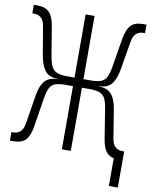

<svg xmlns="http://www.w3.org/2000/svg" viewBox="-91 -764 769 972"><g transform="rotate(10 293.0 -277.5)"><path d="M3.4 2.4V-41.5H14.6Q33.2 -41.5 48.1 -54Q63 -66.4 67.9 -96.2L92.3 -246.6Q99.6 -292.5 118.9 -317.4Q138.2 -342.3 175.3 -345.2L193.4 -346.7L175.3 -348.1Q138.2 -351.1 119.4 -377.7Q100.6 -404.3 92.3 -451.7L67.9 -597.2Q63 -627 48.1 -639.4Q33.2 -651.9 14.6 -651.9H3.4V-695.8H21Q63.5 -695.8 83.7 -674.1Q104 -652.3 111.8 -604.5L136.2 -457Q142.1 -421.4 151.9 -402.3Q161.6 -383.3 180.4 -376Q199.2 -368.7 232.9 -368.7H270V-693.4H315.9V-368.7H353Q386.7 -368.7 405.8 -376Q424.8 -383.3 434.3 -402.3Q443.8 -421.4 449.7 -457L474.1 -604.5Q482.4 -652.3 502.4 -674.1Q522.5 -695.8 564.9 -695.8H582.5V-651.9H571.3Q552.7 -651.9 538.1 -639.4Q523.4 -627 518.1 -597.2L493.7 -451.7Q485.8 -404.3 467 -377.7Q448.2 -351.1 410.6 -348.1L392.6 -346.7L410.6 -345.2Q448.2 -342.3 467.3 -317.4Q486.3 -292.5 493.7 -246.6L518.1 -96.2Q522.9 -67.9 537.8 -55.9Q552.7 -43.9 571.3 -43.9H582.5V141.6H536.6V-0.5Q509.3 -6.8 494.9 -28.1Q480.5 -49.3 474.1 -88.9L449.7 -241.2Q444.3 -275.9 434.6 -293.7Q424.8 -311.5 405.8 -318.1Q386.7 -324.7 353 -324.7H315.9V0H270V-324.7H232.9Q199.2 -324.7 180.2 -318.1Q161.1 -311.5 151.6 -293.7Q142.1 -275.9 136.2 -241.2L111.8 -88.9Q104 -40 83.7 -18.8Q63.5 2.4 21 2.4Z"/></g></svg>

Font: Cascadia Mono NF ExtraLight
Style: Regular
Weight: 200
Monospace: yes
Designer: Aaron Bell
Foundry: Saja Typeworks
Version: Version 2404.023; ttfautohint (v1.8.4)